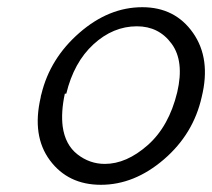

<svg xmlns="http://www.w3.org/2000/svg" viewBox="-20 -506 589 533"><path d="M93 -236Q93 -239 95 -245Q119 -344 200.5 -415Q282 -486 375 -486Q466 -486 516 -414.5Q566 -343 540 -237Q517 -134 435 -63.5Q353 7 260 7Q169 7 118.5 -61Q68 -129 93 -236ZM164 -246H160Q149 -195 154 -155Q161 -104 195 -77.5Q229 -51 271 -51Q331 -51 390 -103Q449 -155 472 -250Q492 -336 456.5 -384.5Q421 -433 360 -433Q294 -433 239.5 -383Q185 -333 164 -246Z"/></svg>

Font: Coval
Style: ExtraLight Italic
Weight: 200
Foundry: Context Ltd
Version: Version 001.000